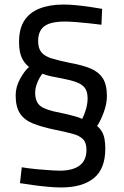

<svg xmlns="http://www.w3.org/2000/svg" viewBox="-20 -672 545 846"><path d="M249 154Q224 154 191 151Q158 148 125.5 143.5Q93 139 68 135L76 65Q89 67 106 69.5Q123 72 142 73.5Q161 75 179.5 76.5Q198 78 214.5 79Q231 80 243 80Q300 80 330.5 57.5Q361 35 361 -12Q361 -43 346 -58.5Q331 -74 300 -82.5Q269 -91 219 -101Q162 -113 124 -128.5Q86 -144 67.5 -173Q49 -202 49 -252Q49 -289 68.5 -324.5Q88 -360 108 -377Q94 -388 84 -403Q74 -418 69 -438.5Q64 -459 64 -488Q64 -545 87 -581Q110 -617 154.5 -634.5Q199 -652 260 -652Q285 -652 316 -649Q347 -646 377.5 -641.5Q408 -637 430 -633L427 -563Q402 -566 371 -569.5Q340 -573 312 -575Q284 -577 266 -577Q203 -577 175.5 -556.5Q148 -536 148 -491Q148 -459 162.5 -441.5Q177 -424 208 -414.5Q239 -405 288 -395Q344 -385 379.5 -370Q415 -355 433 -327Q451 -299 451 -249Q451 -215 437.5 -178Q424 -141 408 -117Q420 -107 428 -94Q436 -81 440 -62.5Q444 -44 444 -17Q444 27 431.5 59.5Q419 92 394 112.5Q369 133 333 143.5Q297 154 249 154ZM342 -148Q350 -162 358 -188Q366 -214 366 -239Q366 -269 353.5 -285Q341 -301 316.5 -310Q292 -319 255 -326Q227 -331 204 -336Q181 -341 167 -347Q156 -335 145.5 -310.5Q135 -286 135 -264Q135 -221 160 -203.5Q185 -186 242 -176Q262 -172 280 -167.5Q298 -163 314 -158.5Q330 -154 342 -148Z"/></svg>

Font: Cairo Play Medium
Style: Regular
Weight: 500
Version: Version 3.119